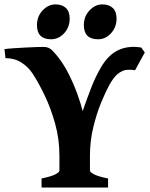

<svg xmlns="http://www.w3.org/2000/svg" viewBox="-25 -840 673 860"><path d="M580.1 -525.4Q562 -528.8 542.7 -527.1Q523.4 -525.4 503.7 -510Q483.9 -494.6 463.4 -457Q447.8 -428.2 427.7 -379.6Q407.7 -331.1 392.8 -269.8Q377.9 -208.5 377.9 -142.1V-75.7Q377.9 -69.3 395.5 -59.6Q413.1 -49.8 459 -40.5V0H161.1V-40.5Q205.6 -49.8 223.4 -59.3Q241.2 -68.8 241.2 -75.7V-142.1Q241.2 -217.3 221.7 -287.1Q202.1 -356.9 174.3 -414.3Q146.5 -471.7 122.1 -508.8Q102.5 -539.6 71.3 -559.6Q40 -579.6 -0.5 -579.6L-4.9 -620.1Q9.3 -622.1 34.4 -623.8Q59.6 -625.5 87.2 -627Q114.7 -628.4 137.5 -629.2Q160.2 -629.9 170.4 -629.9Q193.4 -629.9 208.3 -615Q223.1 -600.1 235.4 -584Q262.2 -549.8 284.2 -505.6Q306.2 -461.4 321.8 -418Q337.4 -374.5 345.2 -342.3Q366.7 -403.8 384.8 -450.2Q402.8 -496.6 427.7 -539.1Q460.4 -594.7 505.4 -615.7Q550.3 -636.7 607.9 -627L623.5 -605ZM287.1 -756.8Q287.1 -718.3 262.5 -691.2Q237.8 -664.1 204.1 -664.1Q140.6 -664.1 140.6 -727.5Q140.6 -766.6 166 -793.5Q191.4 -820.3 223.6 -820.3Q252.9 -820.3 270 -804.4Q287.1 -788.6 287.1 -756.8ZM497.1 -756.8Q497.1 -718.3 472.4 -691.2Q447.8 -664.1 414.1 -664.1Q350.6 -664.1 350.6 -727.5Q350.6 -766.6 376 -793.5Q401.4 -820.3 433.6 -820.3Q462.9 -820.3 480 -804.4Q497.1 -788.6 497.1 -756.8Z"/></svg>

Font: Gentium Book Plus
Style: Bold
Weight: 700
Designer: Victor Gaultney, Annie Olsen, Iska Routamaa, Becca Hirsbrunner
Foundry: SIL International
Version: Version 6.101